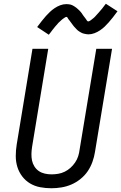

<svg xmlns="http://www.w3.org/2000/svg" viewBox="-20 -995 646 1023"><path d="M254 8Q223 8 194 2.5Q165 -3 140.5 -17.5Q116 -32 98.5 -55Q81 -78 72.5 -105.5Q64 -133 64 -163.5Q64 -194 69 -225L153 -735H237L151 -213Q148 -194 147.5 -175.5Q147 -157 150.5 -140Q154 -123 163.5 -108Q173 -93 187 -83.5Q201 -74 218.5 -70Q236 -66 255 -66Q272 -66 290 -69Q308 -72 324.5 -80Q341 -88 355 -100.5Q369 -113 380 -129Q391 -145 396.5 -162.5Q402 -180 404 -197L493 -735H577L486 -185Q482 -159 472.5 -132.5Q463 -106 447.5 -83Q432 -60 409 -41.5Q386 -23 360.5 -12Q335 -1 307.5 3.5Q280 8 254 8ZM240 -810 178 -851Q191 -868 202.5 -883Q214 -898 225 -910Q236 -922 246.5 -932Q257 -942 271 -951.5Q285 -961 301 -967Q317 -973 333 -973Q338 -973 343.5 -972.5Q349 -972 354 -971Q359 -970 363.5 -968Q368 -966 372 -963.5Q376 -961 380 -958.5Q384 -956 387.5 -953Q391 -950 395 -946.5Q399 -943 402.5 -939.5Q406 -936 409.5 -932Q413 -928 415.5 -924.5Q418 -921 420 -917.5Q422 -914 426 -909Q430 -904 433 -900Q436 -896 438.5 -892.5Q441 -889 443.5 -885Q446 -881 450 -881Q453 -881 457 -883Q461 -885 463.5 -887Q466 -889 471 -893Q476 -897 478 -898.5Q480 -900 482 -902Q484 -904 486.5 -906.5Q489 -909 491 -911.5Q493 -914 495.5 -916.5Q498 -919 500.5 -922Q503 -925 506 -928Q509 -931 511.5 -934.5Q514 -938 517.5 -941.5Q521 -945 524 -949Q527 -953 530 -957Q533 -961 536.5 -965.5Q540 -970 544 -975L606 -935Q593 -917 581.5 -902.5Q570 -888 559 -875.5Q548 -863 537.5 -853Q527 -843 513 -833.5Q499 -824 483 -818Q467 -812 451 -812Q446 -812 440.5 -813Q435 -814 430 -815Q425 -816 420.5 -817.5Q416 -819 412 -821.5Q408 -824 403.5 -826.5Q399 -829 395.5 -832Q392 -835 388.5 -838.5Q385 -842 381.5 -846Q378 -850 374.5 -853.5Q371 -857 368.5 -861Q366 -865 363.5 -868Q361 -871 357.5 -876Q354 -881 350.5 -885.5Q347 -890 344.5 -893Q342 -896 340 -900.5Q338 -905 334 -905Q331 -905 327 -902.5Q323 -900 320 -898Q317 -896 312.5 -892.5Q308 -889 306 -887Q304 -885 302 -883Q300 -881 297.5 -879Q295 -877 292.5 -874.5Q290 -872 288 -869.5Q286 -867 283.5 -864Q281 -861 277.5 -857.5Q274 -854 272 -851Q270 -848 266.5 -844Q263 -840 260 -836Q257 -832 254 -828Q251 -824 247.5 -819.5Q244 -815 240 -810Z"/></svg>

Font: Iosevka Aile Oblique
Style: Regular
Weight: 400
Italic angle: -9°
Designer: Belleve Invis
Foundry: Belleve Invis
Version: Version 31.1.0; ttfautohint (v1.8.4)